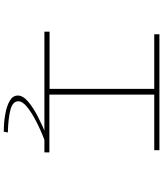

<svg xmlns="http://www.w3.org/2000/svg" viewBox="58 -722 883 1040"><g transform="rotate(90 500.0 -201.5)"><path d="M151 0V-28H461V-595H165V-623H793V-595H492V-27H805V0ZM697 198 693 220Q643 220 598 212Q553 204 525 187.5Q497 171 497 144Q497 116 530 88Q563 60 614 34Q665 8 718 -13L737 0Q684 20 636 45Q588 70 558 94.5Q528 119 528 141Q528 172 574.5 184Q621 196 697 198Z"/></g></svg>

Font: Inconsolata UltraExpanded ExtraLight
Style: Regular
Weight: 200
Width: 9
Monospace: yes
Designer: Raph Levien, Cyreal, Brenton Simpson
Foundry: Raph Levien, Cyreal, Google
Version: Version 3.001; ttfautohint (v1.8.2.53-6de2)